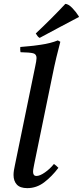

<svg xmlns="http://www.w3.org/2000/svg" viewBox="-20 -961 428 993"><path d="M259 -113Q272 -104 282 -93Q248 -48 208.5 -18Q169 12 121 12Q84 12 67 -6.5Q50 -25 50 -56Q50 -67 52 -80Q54 -93 57 -106L162 -617Q165 -631 167 -642.5Q169 -654 169 -661Q169 -681 151.5 -685.5Q134 -690 86 -691Q85 -698 84.5 -704.5Q84 -711 85 -718Q139 -722 190.5 -729.5Q242 -737 279 -752L292 -745Q282 -708 271.5 -664Q261 -620 250 -565L157 -112Q156 -105 153.5 -93.5Q151 -82 151 -72Q151 -63 155 -57Q159 -51 169 -51Q186 -51 212 -69Q238 -87 259 -113ZM388 -876V-873Q343 -850 290.5 -821.5Q238 -793 185 -765Q178 -769 174 -774.5Q170 -780 165 -788Q245 -863 318 -941Q334 -940 353.5 -920Q373 -900 388 -876Z"/></svg>

Font: Tiro Tamil
Style: Italic
Weight: 400
Italic angle: -11°
Designer: Tamil: Fernando Mello & Fiona Ross, assisted by Kaja Sojewska. Latin: John Hudson with Paul Hanslow, assisted by Kaja So
Foundry: Tiro Typeworks Ltd.
Version: Version 1.52